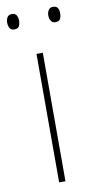

<svg xmlns="http://www.w3.org/2000/svg" viewBox="-95 -741 383 777"><g transform="rotate(-10 97.0 -352.0)"><path d="M109 0H83V-528H109ZM-12 -673Q-12 -685 -6.5 -694.5Q-1 -704 12 -704Q27 -704 32 -694.5Q37 -685 37 -673Q37 -659 32 -650Q27 -641 12 -641Q-1 -641 -6.5 -650.5Q-12 -660 -12 -673ZM157 -673Q157 -685 163 -694.5Q169 -704 181 -704Q196 -704 201 -695Q206 -686 206 -673Q206 -660 201 -650.5Q196 -641 181 -641Q169 -641 163 -650.5Q157 -660 157 -673Z"/></g></svg>

Font: Noto Sans Khmer SemiCondensed Thin
Style: Regular
Weight: 250
Width: 4
Designer: Danh Hong and the Monotype Design Team
Foundry: Monotype Imaging Inc.
Version: Version 2.004